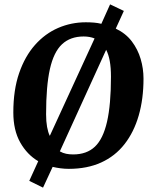

<svg xmlns="http://www.w3.org/2000/svg" viewBox="-20 -762 696 879"><path d="M177 97 114 66 155 -24Q104 -54 72.5 -110Q41 -166 41 -247Q41 -350 67.5 -427Q94 -504 140 -556Q186 -608 246 -634Q306 -660 373 -660Q393 -660 410.5 -658.5Q428 -657 444 -653L484 -742L547 -712L510 -631Q556 -609 583.5 -572.5Q611 -536 624 -492Q637 -448 637 -402Q637 -309 615 -233Q593 -157 550 -102Q507 -47 443 -18Q379 11 295 11Q276 11 257 8.5Q238 6 221 2ZM208 -140 413 -586Q391 -595 363 -595Q302 -595 264 -559.5Q226 -524 208.5 -446Q191 -368 191 -239Q191 -206 195.5 -181Q200 -156 208 -140ZM315 -55Q377 -55 414.5 -90.5Q452 -126 470 -204.5Q488 -283 488 -411Q488 -452 482.5 -482.5Q477 -513 466 -534L254 -69Q268 -61 283 -58Q298 -55 315 -55Z"/></svg>

Font: Faustina
Style: Bold Italic
Weight: 700
Italic angle: -8°
Designer: Alfonso Garcia
Foundry: http://www.omnibus-type.com
Version: Version 1.200